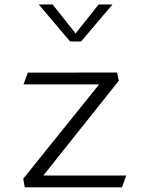

<svg xmlns="http://www.w3.org/2000/svg" viewBox="-20 -818 660 838"><path d="M101.5 -501 82.5 -449.5H412.5L81.5 -38L88 -0.5H512.5L531 -52H169L498.5 -465.5L491 -501.5ZM149 -798.5H209.5L310 -672L410.5 -798.5H471L334 -637H286Z"/></svg>

Font: Monaspace Argon ExtraLight
Style: Regular
Weight: 200
Designer: Riley Cran & the Lettermatic Team
Foundry: Lettermatic
Version: Version 1.000 (Monaspace Argon)